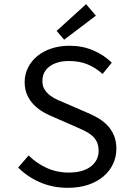

<svg xmlns="http://www.w3.org/2000/svg" viewBox="-20 -887 640 919"><path d="M305 12Q233 12 172.5 -14Q112 -40 67 -85L117 -143Q154 -106 203 -83.5Q252 -61 309 -61Q377 -61 414.5 -90Q452 -119 452 -165Q452 -191 443 -209Q434 -227 418 -240Q402 -253 380.5 -263Q359 -273 334 -284L240 -325Q215 -335 190 -349Q165 -363 144.5 -383Q124 -403 111 -430.5Q98 -458 98 -494Q98 -531 114 -563Q130 -595 158.5 -618.5Q187 -642 226.5 -655Q266 -668 313 -668Q375 -668 427 -645.5Q479 -623 515 -587L471 -533Q439 -562 400 -578.5Q361 -595 310 -595Q253 -595 218 -569.5Q183 -544 183 -499Q183 -475 193.5 -458.5Q204 -442 220.5 -429.5Q237 -417 258 -408Q279 -399 300 -390L392 -350Q422 -338 448.5 -322.5Q475 -307 494.5 -286.5Q514 -266 525.5 -238.5Q537 -211 537 -175Q537 -136 521 -102Q505 -68 475 -42.5Q445 -17 402 -2.5Q359 12 305 12ZM287 -697 251 -739 392 -867 439 -812Z"/></svg>

Font: Source Code Pro
Style: Regular
Weight: 400
Monospace: yes
Designer: Paul D. Hunt, Teo Tuominen
Foundry: Adobe Systems Incorporated
Version: Version 2.030;PS 1.000;hotconv 16.6.51;makeotf.lib2.5.65220